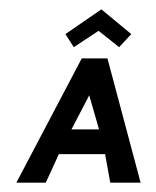

<svg xmlns="http://www.w3.org/2000/svg" viewBox="-20 -391 334 411"><path d="M120 -318 138 -290 191 -325 235 -290 261 -318 197 -371ZM210 -266H155L15 0H78L106 -61H205L216 0H281ZM192 -114H133L171 -187Z"/></svg>

Font: Hussar Tani
Style: DwaKurs
Weight: 700
Foundry: Cannot Into Space Fonts
Version: Version 0.92